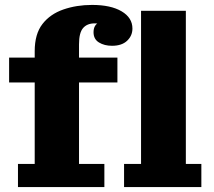

<svg xmlns="http://www.w3.org/2000/svg" viewBox="-20 -760 869 780"><path d="M484 0V-94H553V-716H735V-94H798V0ZM53 0V-94H121V-552L301 -580V-94H404V0ZM17 -425V-526H457V-425ZM121 -552Q121 -622 152.5 -662.5Q184 -703 237.5 -721.5Q291 -740 354 -740L364 -665Q334 -665 317.5 -646Q301 -627 301 -580ZM435 -574Q404 -574 382 -587.5Q360 -601 360 -629Q360 -658 381.5 -668.5Q403 -679 433 -679L424 -645Q416 -654 400.5 -659.5Q385 -665 364 -665L354 -740Q430 -740 474 -714Q518 -688 518 -644Q518 -615 496.5 -594.5Q475 -574 435 -574Z"/></svg>

Font: Montagu Slab 24pt
Style: Bold
Weight: 700
Designer: Florian Karsten
Foundry: Florian Karsten
Version: Version 1.000